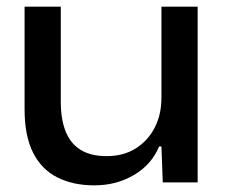

<svg xmlns="http://www.w3.org/2000/svg" viewBox="-20 -549 679 578"><path d="M264 9Q200 9 152.5 -15Q105 -39 79.5 -89.5Q54 -140 54 -220V-529H163V-243Q163 -190 177.5 -153.5Q192 -117 222.5 -98Q253 -79 301 -79Q351 -79 387.5 -101.5Q424 -124 445 -163.5Q466 -203 466 -255V-529H575V0H470L466 -108H459Q436 -53 383 -22Q330 9 264 9Z"/></svg>

Font: Mona Sans SemiExpanded Medium
Style: Regular
Weight: 500
Width: 6
Designer: Deni Anggara
Foundry: GitHub
Version: Version 2.000